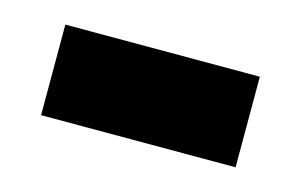

<svg xmlns="http://www.w3.org/2000/svg" viewBox="-35 -393 392 250"><g transform="rotate(15 161.0 -268.0)"><path d="M292 -207V-329.1H29.8V-207Z"/></g></svg>

Font: Sahel
Style: Bold
Weight: 700
Foundry: Saber Rastikerdar (saber.rastikerdar@gmail.com)
Version: Version 3.4.0